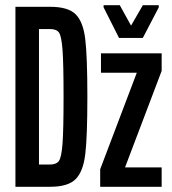

<svg xmlns="http://www.w3.org/2000/svg" viewBox="-20 -714 659 734"><path d="M39 -688H172Q240 -688 269 -659.5Q298 -631 306 -564Q314 -497 314 -344Q314 -191 306 -124.5Q298 -58 269 -29Q240 0 172 0H39ZM223 -344Q223 -472 219 -524Q215 -576 205.5 -589.5Q196 -603 171 -603H129V-85H171Q195 -85 205 -98.5Q215 -112 219 -164.5Q223 -217 223 -344ZM363 0V-67L503 -436H366V-510H598V-443L458 -74H598V0ZM435 -569 376 -686V-694H438L481 -616L526 -694H587V-686L526 -569Z"/></svg>

Font: Saira Ultra Condensed SemiBold
Style: Regular
Weight: 600
Width: 1
Designer: Hector Gatti with collaboration of the Omnibus-Type team
Foundry: Omnibus-Type
Version: Version 1.001; ttfautohint (v1.8)